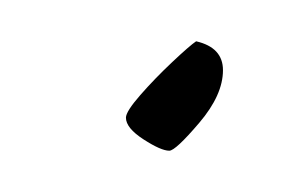

<svg xmlns="http://www.w3.org/2000/svg" viewBox="-20 -69 147 93"><path d="M62 4Q58 4 49.5 -1.5Q41 -7 41 -12Q41 -15 48 -23Q55 -31 63.5 -39Q72 -47 75 -49Q88 -46 88 -35Q88 -23 76.5 -9.5Q65 4 62 4Z"/></svg>

Font: Qwitcher Grypen
Style: Bold
Weight: 700
Designer: Robert E. Leuschke
Foundry: Robert E. Leuschke
Version: Version 1.100; ttfautohint (v1.8.3)